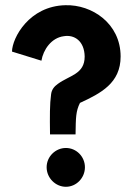

<svg xmlns="http://www.w3.org/2000/svg" viewBox="-20 -717 516 737"><path d="M270 -201C271 -266 271 -290 287 -322C367 -359 443 -398 443 -500C443 -627 333 -700 231 -697C92 -694 27 -572 26 -519L139 -484C146 -526 177 -572 225 -578C266 -585 304 -559 305 -500C305 -432 247 -428 202 -395C188 -385 178 -373 176 -354C171 -318 171 -272 172 -201ZM159 -75C159 -34 193 0 233 0C273 0 306 -34 306 -75C306 -116 273 -149 233 -149C193 -149 159 -116 159 -75Z"/></svg>

Font: Bluebird
Style: Nrw
Weight: 400
Designer: Jasper
Foundry: Cannot Into Space Fonts
Version: Version 0.98